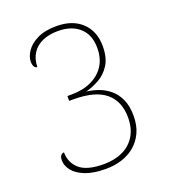

<svg xmlns="http://www.w3.org/2000/svg" viewBox="-134 -823 827 931"><g transform="rotate(-20 279.5 -357.5)"><path d="M254 9Q189 9 147.5 -7.5Q106 -24 86 -49.5Q66 -75 66 -102Q66 -122 73.5 -129Q81 -136 89 -136Q89 -83 127 -49.5Q165 -16 252 -16Q307 -16 349 -35.5Q391 -55 415 -94Q439 -133 439 -189Q439 -272 386 -317Q333 -362 221 -362H198V-387H219Q277 -387 320.5 -407Q364 -427 389 -464.5Q414 -502 414 -557Q414 -625 373 -662Q332 -699 262 -699Q215 -699 181 -683.5Q147 -668 128.5 -639Q110 -610 109 -569Q99 -569 93.5 -578.5Q88 -588 88 -604Q88 -630 107 -658Q126 -686 165 -705Q204 -724 263 -724Q346 -724 394 -678.5Q442 -633 442 -556Q442 -497 419 -460.5Q396 -424 361 -404.5Q326 -385 291 -376Q321 -373 352 -362Q383 -351 409 -329.5Q435 -308 451 -273Q467 -238 467 -188Q467 -139 450.5 -102.5Q434 -66 405 -41Q376 -16 337.5 -3.5Q299 9 254 9Z"/></g></svg>

Font: Noto Serif Lao Thin
Style: Regular
Weight: 250
Designer: Monotype Design Team
Foundry: Monotype Imaging Inc.
Version: Version 2.003